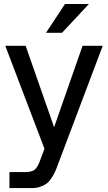

<svg xmlns="http://www.w3.org/2000/svg" viewBox="-20 -752 548 972"><path d="M27.8 200.2V119.1H107.9Q142.1 119.1 156.7 106.2Q171.4 93.3 184.1 57.1L205.1 1L6.8 -520H109.9L253.9 -107.9L397.9 -520H500L273.9 79.1Q265.6 102.5 258.3 118.4Q251 134.3 239.7 151.1Q228.5 168 215.3 177.7Q202.1 187.5 183.1 193.8Q164.1 200.2 140.1 200.2ZM212.9 -585.9 309.1 -731.9H430.2L293.9 -585.9Z"/></svg>

Font: Aspekta 450
Style: Regular
Weight: 450
Designer: Ivo Dolenc
Version: Version 2.000